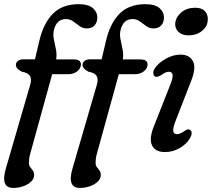

<svg xmlns="http://www.w3.org/2000/svg" viewBox="-27 -736 1039 942"><path d="M51 -417Q51 -429.5 61 -437.2Q71 -445 87 -445H144.5L164.5 -529Q184 -618.5 230.8 -667Q277.5 -715.5 359 -715.5Q406.5 -715.5 428.5 -696.2Q450.5 -677 450.5 -651Q450.5 -626 436.8 -611.2Q423 -596.5 399.5 -596.5Q379.5 -596.5 363.5 -608Q347.5 -619.5 332 -631Q316.5 -642.5 297 -642.5Q249 -642.5 237 -586Q232.5 -565.5 237.5 -542Q242.5 -518.5 247.5 -493.5Q252.5 -468.5 248.5 -444.5H335Q370 -444.5 370 -420Q370 -400.5 351.8 -386.2Q333.5 -372 309.5 -372H229L121 19.5Q117.5 32 116.2 42.5Q115 53 115 63Q115 76 121.5 84.2Q128 92.5 134.2 101Q140.5 109.5 140.5 122.5Q140.5 140.5 125.5 155Q110.5 169.5 87 177.8Q63.5 186 38 186Q-27 186 2.5 88L121 -319.5Q129.5 -348 120 -363.5Q110.5 -379 80.5 -384Q51 -399 51 -417ZM378 -417Q378 -429.5 388 -437.2Q398 -445 414 -445H471.5L491.5 -529Q511 -618.5 557.8 -667Q604.5 -715.5 686 -715.5Q733.5 -715.5 755.5 -696.2Q777.5 -677 777.5 -651Q777.5 -626 763.8 -611.2Q750 -596.5 726.5 -596.5Q706.5 -596.5 690.5 -608Q674.5 -619.5 659 -631Q643.5 -642.5 624 -642.5Q576 -642.5 564 -586Q559.5 -565.5 564.5 -542Q569.5 -518.5 574.5 -493.5Q579.5 -468.5 575.5 -444.5H662Q697 -444.5 697 -420Q697 -400.5 678.8 -386.2Q660.5 -372 636.5 -372H556L448 19.5Q444.5 32 443.2 42.5Q442 53 442 63Q442 76 448.5 84.2Q455 92.5 461.2 101Q467.5 109.5 467.5 122.5Q467.5 140.5 452.5 155Q437.5 169.5 414 177.8Q390.5 186 365 186Q300 186 329.5 88L448 -319.5Q456.5 -348 447 -363.5Q437.5 -379 407.5 -384Q378 -399 378 -417ZM898 -562.5Q865 -562.5 847.5 -580.5Q830 -598.5 833 -624Q836.5 -653.5 863.2 -675.8Q890 -698 931 -698Q964 -698 979.8 -679.5Q995.5 -661 992 -633.5Q989.5 -604.5 963 -583.5Q936.5 -562.5 898 -562.5ZM835.5 -145.5Q820.5 -107.5 823 -92.5Q825.5 -77.5 842.5 -77.5Q854.5 -77.5 877 -92.5Q885 -98 891.8 -100.5Q898.5 -103 905.5 -98.5Q921.5 -87 905 -57.5Q889 -30 855.5 -10Q822 10 782.5 10Q735 10 719 -22.5Q703 -55 729 -119L805 -311.5Q822 -352.5 820 -368.2Q818 -384 800.5 -384Q793 -384 784 -379.8Q775 -375.5 764.5 -368Q755 -362.5 747.5 -360Q740 -357.5 733.5 -361Q725.5 -366 725 -377.2Q724.5 -388.5 733 -401.5Q751.5 -428.5 787 -448.2Q822.5 -468 858.5 -468Q903 -468 920 -435.2Q937 -402.5 908.5 -333Z"/></svg>

Font: Fraunces 9pt S100
Style: Italic
Weight: 400
Italic angle: -16°
Version: Version 1.000; ttfautohint (v1.8.3)